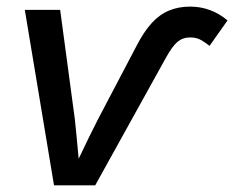

<svg xmlns="http://www.w3.org/2000/svg" viewBox="-20 -558 705 578"><path d="M479 -383.3 266.6 0H142.6L54.7 -528.3H161.1L205.1 -200.7Q207.5 -178.7 210.4 -148.7Q213.4 -118.7 216.8 -80.1Q234.4 -117.2 248.5 -146Q262.7 -174.8 275.4 -199.7L392.1 -421.9Q413.1 -462.4 436.5 -488.3Q460 -514.2 488.5 -526.1Q517.1 -538.1 552.2 -538.1Q615.2 -538.1 665 -496.6L610.8 -419.9Q598.1 -430.2 584.7 -437.7Q571.3 -445.3 552.7 -445.3Q530.3 -445.3 514.4 -432.1Q498.5 -418.9 479 -383.3Z"/></svg>

Font: Arimo Medium
Style: Italic
Weight: 500
Italic angle: -12°
Designer: Steve Matteson
Foundry: Monotype Imaging Inc.
Version: Version 1.33